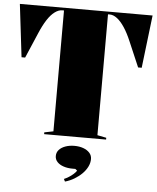

<svg xmlns="http://www.w3.org/2000/svg" viewBox="-62 -760 873 1065"><g transform="rotate(5 374.5 -228.0)"><path d="M202 0V-10L252 -20V-693H242Q222 -693 200.5 -677Q179 -661 159 -630Q139 -599 120 -554L60 -414H40L5 -708H744L709 -414H689L629 -554Q610 -599 589.5 -630Q569 -661 548 -677Q527 -693 507 -693H497V-20L547 -10V0ZM340 252 333 238Q347 232 360.5 223.5Q374 215 385 205Q396 195 402 186L391 177H375Q348 177 325.5 169.5Q303 162 290 148Q277 134 277 115Q277 95 290 80.5Q303 66 325.5 58Q348 50 375 50Q403 50 425 58Q447 66 460 80.5Q473 95 473 115Q473 137 462.5 158Q452 179 434 197Q416 215 392 229.5Q368 244 340 252Z"/></g></svg>

Font: Kalnia
Style: Bold
Weight: 700
Designer: Frida Medrano
Foundry: Frida Medrano
Version: Version 1.105